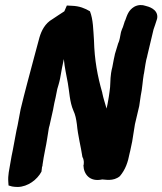

<svg xmlns="http://www.w3.org/2000/svg" viewBox="-20 -733 646 764"><path d="M21 -83C17 -59 11 -35 13 -10L14 5L28 9C34 10 41 11 51 11C91 10 128 -18 145 -50L147 -66V-69L149 -72V-76C152 -99 155 -112 160 -139C166 -167 169 -191 174 -221C174 -223 176 -230 177 -233C182 -254 187 -278 192 -300V-301C195 -316 197 -329 201 -344L208 -379C209 -383 216 -404 219 -420C224 -451 229 -474 234 -498C237 -465 244 -435 250 -402C256 -370 257 -327 272 -293C280 -276 283 -260 286 -238C290 -193 302 -149 308 -108L309 -106L310 -105C314 -93 314 -89 313 -78L312 -75C313 -40 337 -8 387 -19C397 -19 431 -10 457 -32C479 -58 489 -87 496 -124L498 -132L506 -170L517 -239L534 -311L540 -352C546 -379 548 -415 552 -437L553 -441C557 -465 560 -491 566 -510V-511L591 -616C594 -625 600 -641 605 -658L606 -665C607 -697 571 -707 558 -710C547 -714 530 -715 514 -706C491 -692 486 -673 478 -651L477 -650L469 -625C467 -621 465 -616 462 -607L461 -603C458 -586 456 -575 452 -564L451 -563L437 -517V-516C433 -501 432 -490 430 -482L427 -466C425 -459 423 -449 422 -442C418 -417 420 -391 416 -369C414 -356 413 -345 411 -336C409 -324 407 -313 404 -301C397 -326 392 -339 387 -363V-364C368 -430 356 -494 354 -572C351 -614 351 -655 338 -688C318 -700 296 -709 266 -710L246 -711L236 -688C221 -679 205 -667 189 -657C159 -640 145 -611 137 -584L116 -506C98 -438 79 -369 62 -298L50 -234C47 -222 44 -206 42 -195C38 -174 35 -156 31 -136C28 -122 24 -102 21 -83Z"/></svg>

Font: Vapor
Style: BlkObl
Weight: 900
Foundry: Cannot Into Space Fonts
Version: Version 0.179